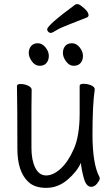

<svg xmlns="http://www.w3.org/2000/svg" viewBox="-20 -890 540 928"><path d="M225 -731Q218 -731 213 -736.5Q208 -742 208 -748Q208 -768 344 -868Q347 -870 355 -870Q363 -870 376 -859Q408 -835 408 -816Q408 -810 401 -806Q357 -788 313.5 -771.5Q270 -755 251.5 -743Q233 -731 225 -731ZM336 -572Q315 -572 299.5 -593Q284 -614 284 -634Q284 -654 295 -667.5Q306 -681 328 -681Q349 -681 365 -661Q381 -641 381 -620Q381 -599 369.5 -585.5Q358 -572 336 -572ZM172 -572Q150 -572 134.5 -593Q119 -614 119 -634Q119 -654 130.5 -667.5Q142 -681 163 -681Q184 -681 200 -661Q216 -641 216 -620Q216 -599 204.5 -585.5Q193 -572 172 -572ZM118 -10Q64 -59 64 -171Q64 -368 62 -474Q62 -484 80 -484Q98 -484 115.5 -476Q133 -468 133 -456L132 -368V-175Q132 -116 150.5 -79Q169 -42 203 -42Q237 -42 273 -74.5Q309 -107 337 -170.5Q365 -234 365 -342V-475Q365 -485 384 -485Q403 -485 420.5 -477.5Q438 -470 438 -458Q427 -385 427 -241Q427 -96 461 -34Q462 -32 462 -26Q462 -19 449.5 -3Q437 13 421 13Q396 13 384.5 -31Q373 -75 371 -103Q352 -60 306 -21Q260 18 204 18Q148 18 118 -10Z"/></svg>

Font: Moon Stars Kai T HW
Style: Regular
Weight: 400
Designer: GuiWonder
Version: Version 1.101